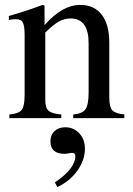

<svg xmlns="http://www.w3.org/2000/svg" viewBox="-20 -480 540 780"><path d="M485 0H277L278 -15Q315 -18 327.5 -36.5Q340 -55 340 -105V-304Q340 -405 267 -405Q242 -405 220 -393Q198 -381 164 -348V-72Q164 -42 177.5 -30Q191 -18 229 -15V0H18V-15Q56 -18 68 -33.5Q80 -49 80 -94V-337Q80 -374 73 -388Q66 -402 45 -402Q25 -402 16 -398V-415Q86 -435 153 -460L161 -457V-379H162Q233 -460 306 -460Q363 -460 393.5 -420Q424 -380 424 -306V-85Q424 -45 436 -32Q448 -19 485 -15ZM213 280 203 261Q286 205 286 154Q286 141 272 141Q268 141 258.5 143Q249 145 243 145Q185 145 185 94Q185 68 201.5 52.5Q218 37 245 37Q279 37 302 61.5Q325 86 325 124Q325 170 294.5 213Q264 256 213 280Z"/></svg>

Font: STIX MathJax Latin
Style: Regular
Weight: 400
Designer: MicroPress Inc., with final additions and corrections provided by Coen Hoffman, Elsevier (retired)
Version: Version 1.1.1